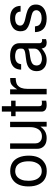

<svg xmlns="http://www.w3.org/2000/svg" viewBox="753 -1292 524 2070"><g transform="rotate(-90 1015.0 -257.0)"><path d="M205 -409Q312 -409 352 -318Q372 -272 372 -209Q372 -91 300 -43Q263 -15 206 -15Q105 -15 63 -99Q40 -145 40 -212Q40 -333 114 -383Q152 -409 205 -409ZM206 -355Q141 -355 114 -290Q107 -274 104 -254.5Q101 -235 101 -212Q101 -116 156 -82Q176 -69 206 -69Q269 -69 296 -131Q311 -162 311 -210Q311 -311 254 -344Q232 -355 206 -355Z M737 -16H685V-83Q647 -28 594 -19Q580 -16 562 -16Q487 -16 459 -65Q446 -87 446 -116V-410H504V-139Q504 -91 545 -73Q560 -67 579 -67Q640 -67 665 -122Q679 -152 679 -191V-410H737Z M965 -399V-351H905V-100Q905 -73 920 -69L937 -67Q946 -67 953 -67.5Q960 -68 965 -70V-21Q951 -18 939.5 -17Q928 -16 917 -16Q854 -16 847 -63V-74V-351H797V-399H847V-499H905V-399Z M1033 -410H1087V-334Q1105 -363 1121 -380Q1136 -396 1153 -402.5Q1170 -409 1194 -409H1209V-350Q1159 -348 1137 -334L1134 -333L1133 -331Q1092 -301 1092 -224V-16H1033Z M1628 -67V-23Q1618 -20 1610.5 -18Q1603 -16 1595 -16H1588Q1540 -16 1529 -60L1528 -70Q1507 -51 1489 -41Q1450 -16 1403 -16Q1328 -16 1296 -69Q1283 -92 1283 -125Q1283 -196 1347 -223L1355 -226L1379 -233L1392 -235Q1403 -237 1421 -239.5Q1439 -242 1465 -245Q1517 -251 1524 -272V-273L1526 -286V-301Q1526 -346 1469 -354Q1463 -355 1457 -355.5Q1451 -356 1444 -356Q1372 -356 1360 -303L1358 -291H1299Q1300 -339 1324 -367Q1363 -410 1446 -410Q1568 -410 1583 -328Q1583 -324 1583.5 -319.5Q1584 -315 1584 -310V-94Q1584 -65 1615 -65H1617Q1622 -65 1625 -66ZM1526 -214 1519 -211Q1513 -208 1506.5 -206Q1500 -204 1492 -202L1432 -193Q1358 -183 1347 -145L1344 -127V-126Q1344 -80 1391 -70Q1401 -67 1416 -67Q1442 -67 1463 -75.5Q1484 -84 1503 -100Q1508 -105 1511.5 -108.5Q1515 -112 1517 -116Q1526 -129 1526 -148Z M1925 -297Q1923 -356 1851 -356Q1793 -356 1778 -321Q1774 -313 1774 -300Q1774 -269 1820 -254L1842 -248L1898 -235Q1982 -214 1996 -166Q2001 -153 2001 -132Q2001 -65 1938 -34Q1920 -26 1898 -21Q1876 -16 1850 -16Q1714 -16 1704 -130V-142H1765Q1769 -109 1782 -95Q1807 -70 1855 -70Q1913 -70 1933 -103Q1940 -113 1940 -128Q1940 -160 1903 -173L1889 -177L1884 -179L1829 -192Q1747 -211 1724 -248Q1718 -261 1715 -274L1713 -298Q1713 -364 1772 -392Q1806 -410 1854 -410Q1954 -410 1980 -339Q1983 -329 1985 -318.5Q1987 -308 1987 -297Z"/></g></svg>

Font: Ekushey Buriganga
Style: Regular
Weight: 400
Designer: Al Mamun Sumon
Foundry: Al Mamun Sumon
Version: Version 1.0